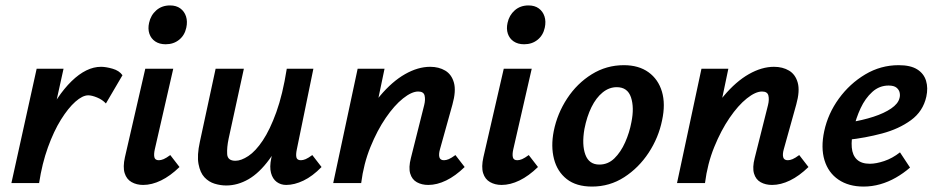

<svg xmlns="http://www.w3.org/2000/svg" viewBox="-20 -674 3442 707"><path d="M72 0Q99 -130 144 -226Q189 -322 243.5 -375Q298 -428 352 -428Q370 -428 394.5 -421Q419 -414 431 -397L370 -293Q357 -307 337.5 -315Q318 -323 305 -323Q284 -323 257.5 -299.5Q231 -276 204.5 -233.5Q178 -191 156.5 -131.5Q135 -72 124 0ZM22 0 115 -421H214L121 0Z M507 7Q483 7 464.5 -3.5Q446 -14 439 -36.5Q432 -59 440 -95L515 -421H618L550 -124Q546 -106 548.5 -95Q551 -84 565 -84Q573 -84 582.5 -88Q592 -92 607 -103L641 -59Q607 -26 573 -9.5Q539 7 507 7ZM590 -511Q567 -511 551.5 -521.5Q536 -532 530 -550Q524 -568 529 -590Q535 -618 555.5 -636Q576 -654 606 -654Q629 -654 644 -643Q659 -632 665 -613.5Q671 -595 666 -572Q660 -544 639.5 -527.5Q619 -511 590 -511Z M813 9Q792 9 770.5 2.5Q749 -4 733 -21Q717 -38 711 -70Q705 -102 716 -152L774 -421H878L822 -164Q815 -131 816.5 -106.5Q818 -82 847 -82Q868 -82 894.5 -99.5Q921 -117 947.5 -156.5Q974 -196 997.5 -261Q1021 -326 1036 -421H1095Q1072 -303 1040.5 -220.5Q1009 -138 972 -87.5Q935 -37 895 -14Q855 9 813 9ZM1034 7Q1014 7 999 -4Q984 -15 978 -37Q972 -59 979 -92L1049 -421H1134L1073 -124Q1069 -105 1071.5 -94.5Q1074 -84 1088 -84Q1096 -84 1105.5 -88Q1115 -92 1130 -103L1164 -59Q1131 -25 1097.5 -9Q1064 7 1034 7Z M1557 7Q1533 7 1515 -3Q1497 -13 1490.5 -35Q1484 -57 1493 -92L1542 -287Q1547 -307 1543.5 -322Q1540 -337 1520 -337Q1496 -337 1464 -311.5Q1432 -286 1400.5 -240Q1369 -194 1344 -132.5Q1319 -71 1310 0H1236Q1260 -107 1297 -187Q1334 -267 1379 -320.5Q1424 -374 1471.5 -401Q1519 -428 1564 -428Q1596 -428 1619.5 -414Q1643 -400 1651.5 -369.5Q1660 -339 1646 -289L1600 -124Q1595 -106 1598 -95Q1601 -84 1615 -84Q1623 -84 1632.5 -88Q1642 -92 1657 -103L1691 -59Q1657 -26 1623 -9.5Q1589 7 1557 7ZM1207 0 1297 -421H1396L1308 0Z M1827 7Q1803 7 1784.5 -3.5Q1766 -14 1759 -36.5Q1752 -59 1760 -95L1835 -421H1938L1870 -124Q1866 -106 1868.5 -95Q1871 -84 1885 -84Q1893 -84 1902.5 -88Q1912 -92 1927 -103L1961 -59Q1927 -26 1893 -9.5Q1859 7 1827 7ZM1910 -511Q1887 -511 1871.5 -521.5Q1856 -532 1850 -550Q1844 -568 1849 -590Q1855 -618 1875.5 -636Q1896 -654 1926 -654Q1949 -654 1964 -643Q1979 -632 1985 -613.5Q1991 -595 1986 -572Q1980 -544 1959.5 -527.5Q1939 -511 1910 -511Z M2160 13Q2102 13 2067 -14.5Q2032 -42 2020 -88.5Q2008 -135 2019 -191Q2032 -256 2068.5 -311.5Q2105 -367 2159 -400.5Q2213 -434 2277 -434Q2332 -434 2368 -408Q2404 -382 2417.5 -336.5Q2431 -291 2418 -231Q2405 -167 2368.5 -111.5Q2332 -56 2278.5 -21.5Q2225 13 2160 13ZM2187 -68Q2219 -68 2242.5 -91Q2266 -114 2282 -150Q2298 -186 2305 -224Q2316 -278 2303.5 -315.5Q2291 -353 2251 -353Q2223 -353 2199 -333.5Q2175 -314 2158 -279.5Q2141 -245 2132 -199Q2122 -141 2135.5 -104.5Q2149 -68 2187 -68Z M2823 7Q2799 7 2781 -3Q2763 -13 2756.5 -35Q2750 -57 2759 -92L2808 -287Q2813 -307 2809.5 -322Q2806 -337 2786 -337Q2762 -337 2730 -311.5Q2698 -286 2666.5 -240Q2635 -194 2610 -132.5Q2585 -71 2576 0H2502Q2526 -107 2563 -187Q2600 -267 2645 -320.5Q2690 -374 2737.5 -401Q2785 -428 2830 -428Q2862 -428 2885.5 -414Q2909 -400 2917.5 -369.5Q2926 -339 2912 -289L2866 -124Q2861 -106 2864 -95Q2867 -84 2881 -84Q2889 -84 2898.5 -88Q2908 -92 2923 -103L2957 -59Q2923 -26 2889 -9.5Q2855 7 2823 7ZM2473 0 2563 -421H2662L2574 0Z M3160 13Q3105 13 3067.5 -12.5Q3030 -38 3016 -84Q3002 -130 3015 -191Q3029 -256 3069 -311Q3109 -366 3166 -400Q3223 -434 3289 -434Q3333 -434 3357.5 -418.5Q3382 -403 3390 -376.5Q3398 -350 3391 -318Q3379 -264 3334.5 -231.5Q3290 -199 3228 -182.5Q3166 -166 3101 -159L3106 -223Q3156 -231 3196 -244Q3236 -257 3261.5 -274.5Q3287 -292 3292 -312Q3295 -321 3293 -332Q3291 -343 3281.5 -351Q3272 -359 3252 -359Q3218 -359 3192 -335.5Q3166 -312 3149 -275.5Q3132 -239 3123 -199Q3114 -160 3116.5 -131Q3119 -102 3135.5 -86.5Q3152 -71 3183 -71Q3206 -71 3236 -81Q3266 -91 3294 -113L3331 -57Q3307 -36 3279 -20Q3251 -4 3221 4.5Q3191 13 3160 13Z"/></svg>

Font: Ysabeau Office
Style: Bold Italic
Weight: 700
Italic angle: -12°
Designer: Christian Thalmann (Catharsis Fonts)
Version: Version 2.001;gftools[0.9.30]; featfreeze: tnum,lnum,ss02